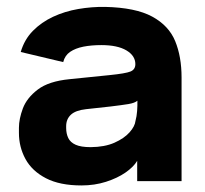

<svg xmlns="http://www.w3.org/2000/svg" viewBox="-20 -533 602 565"><path d="M41 -380Q51.7 -416.7 76.8 -442.2Q102 -467.7 136.3 -483.7Q170.7 -499.7 210.3 -506.5Q250 -513.3 289.3 -512.7Q379 -510.7 427.8 -484.2Q476.7 -457.7 495.5 -412Q514.3 -366.3 514.3 -305V0H383.7V-59.7Q373 -41.7 349.2 -25.2Q325.3 -8.7 291.8 2Q258.3 12.7 219.7 12.7Q156 12.7 115.2 -8.5Q74.3 -29.7 55 -65Q35.7 -100.3 35.7 -142V-157Q35.7 -183 47.3 -214Q59 -245 91.2 -269.5Q123.3 -294 184.7 -300L302.7 -312Q349.3 -316.7 363.8 -322.5Q378.3 -328.3 378.3 -344.3Q378.3 -369 352 -384.7Q325.7 -400.3 278.3 -400.3Q249 -400.3 225.5 -395.7Q202 -391 186.5 -380.5Q171 -370 166 -350.3ZM174.7 -161.7V-156.3Q174.7 -140 180.8 -127Q187 -114 202.7 -107Q218.3 -100 246.7 -100Q288 -100.3 316.7 -113Q345.3 -125.7 361.2 -143.5Q377 -161.3 378.7 -177.3Q382.3 -190.3 383.5 -206.3Q384.7 -222.3 384.3 -236.7Q377 -230 358 -226.8Q339 -223.7 306 -219.7L233 -211.7Q202.3 -208.3 188.5 -195.3Q174.7 -182.3 174.7 -161.7Z"/></svg>

Font: Nata Sans
Style: Regular
Weight: 400
Designer: Daniel Uzquiano Cruz
Version: Version 1.001